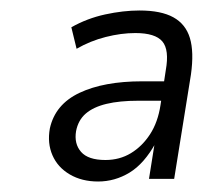

<svg xmlns="http://www.w3.org/2000/svg" viewBox="-20 -733 387 366"><path d="M167 -387Q136 -387 113 -400.5Q90 -414 80 -437Q70 -460 75 -488Q85 -534 131.5 -556Q178 -578 251 -578H297L292 -541H244Q208 -541 183 -535Q158 -529 143.5 -516.5Q129 -504 125 -483Q121 -459 134.5 -443.5Q148 -428 181 -428Q208 -428 229.5 -441Q251 -454 266 -477Q281 -500 286 -533L296 -599Q303 -638 289.5 -654Q276 -670 238 -670Q211 -670 181.5 -662.5Q152 -655 126 -640L116 -681Q146 -698 180.5 -705.5Q215 -713 246 -713Q287 -713 310.5 -700Q334 -687 342 -660.5Q350 -634 344 -591L312 -392H264L275 -461H277Q255 -421 227 -404Q199 -387 167 -387Z"/></svg>

Font: Nunito Sans 7pt SemiCondensed Light
Style: Italic
Weight: 300
Width: 4
Italic angle: -9°
Designer: Vernon Adams
Foundry: Vernon Adams
Version: Version 3.101;gftools[0.9.27]